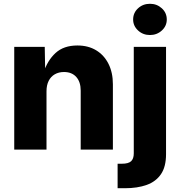

<svg xmlns="http://www.w3.org/2000/svg" viewBox="-20 -790 952 1014"><path d="M225.6 -308.1V0H55.2V-542.5H216.3L218.8 -404.8H209.5Q230 -470.2 273.2 -510Q316.4 -549.8 388.7 -549.8Q445.8 -549.8 487.8 -524.4Q529.8 -499 553 -452.9Q576.2 -406.7 576.2 -344.7V0H406.2V-311.5Q406.2 -357.4 382.8 -383.5Q359.4 -409.7 317.9 -409.7Q290.5 -409.7 269.5 -397.7Q248.5 -385.7 237.1 -363Q225.6 -340.3 225.6 -308.1ZM686.5 -542.5H856.9V24.4Q856.9 90.3 830.3 129.6Q803.7 168.9 754.9 186.5Q706.1 204.1 639.2 204.1H601.1V74.7H623.5Q658.7 74.7 672.6 61.3Q686.5 47.9 686.5 20ZM772 -605Q734.9 -605 709 -629.2Q683.1 -653.3 683.1 -687Q683.1 -722.2 709 -746.1Q734.9 -770 772 -770Q808.6 -770 834.7 -746.1Q860.8 -722.2 860.8 -687Q860.8 -652.8 834.7 -628.9Q808.6 -605 772 -605Z"/></svg>

Font: Inter 16pt ExtraBold
Style: Regular
Weight: 800
Version: Version 4.001;git-66647c0bb